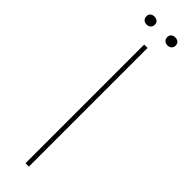

<svg xmlns="http://www.w3.org/2000/svg" viewBox="-281 -807 801 801"><g transform="rotate(45 120.0 -406.5)"><path d="M110 0H130V-700H110ZM58 -766Q69 -766 76 -772.5Q83 -779 83 -790Q83 -801 76 -807Q69 -813 58 -813Q47 -813 40 -807Q33 -801 33 -790Q33 -779 40 -772.5Q47 -766 58 -766ZM181 -766Q192 -766 199 -772.5Q206 -779 206 -790Q206 -801 199 -807Q192 -813 181 -813Q170 -813 163 -807Q156 -801 156 -790Q156 -779 163 -772.5Q170 -766 181 -766Z"/></g></svg>

Font: Fixel Variable
Style: Regular
Weight: 100
Width: 3
Designer: AlfaBravo + MacPaw
Foundry: Kyrylo Tkachov, Marchela Mozhyna, Serhii Makarenko, Maria Weinstein, Zakhar Kryvoshyya
Version: Version 1.211